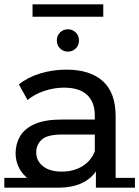

<svg xmlns="http://www.w3.org/2000/svg" viewBox="-22 -856 642 885"><path d="M420 0V-112L415 -133V-324Q415 -385 379.5 -418.5Q344 -452 273 -452Q226 -452 181 -436.5Q136 -421 105 -395L65 -467Q106 -500 163.5 -517.5Q221 -535 284 -535Q393 -535 452 -482Q511 -429 511 -320V0ZM246 9Q187 9 142.5 -11.5Q98 -32 74 -68.5Q50 -105 50 -150Q50 -193 70.5 -228Q91 -263 137.5 -284Q184 -305 263 -305H431V-236H267Q195 -236 170 -212Q145 -188 145 -154Q145 -115 176 -90Q207 -65 262 -65Q316 -65 356.5 -89Q397 -113 415 -159L434 -93Q415 -45 367 -18Q319 9 246 9ZM-2 -36H244V9H-2ZM420 -36H600V9H420ZM291 -618Q270 -618 255 -632.5Q240 -647 240 -670Q240 -692 255 -706.5Q270 -721 291 -721Q312 -721 327 -706.5Q342 -692 342 -670Q342 -647 327 -632.5Q312 -618 291 -618ZM128 -779V-836H454V-779Z"/></svg>

Font: Montserrat Underline Thin Medium
Style: Regular
Weight: 500
Version: Version 9.000